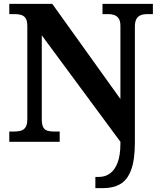

<svg xmlns="http://www.w3.org/2000/svg" viewBox="-20 -734 828 994"><path d="M473.7 240V182H491.8Q523.8 182 548.9 164.3Q574 146.7 588.7 108.5Q603.4 70.3 603.4 9V0L196.3 -551.1V-118.1Q196.3 -90 203.5 -75.9Q210.8 -61.9 225.1 -57.4Q239.5 -53 258.6 -53H289V0H28.1V-53H52.7Q72.8 -53 88.4 -57.4Q104 -61.9 112.7 -75.9Q121.4 -90 121.4 -118.1V-599.9Q121.4 -627 112.5 -639.8Q103.6 -652.6 89.2 -656.8Q74.7 -661 58 -661H28.1V-714H250.6L603.4 -221.4V-599.9Q603.4 -624.7 594.8 -637.8Q586.2 -650.8 572.3 -655.9Q558.4 -661 541.1 -661H510.7V-714H771.5V-661H741.1Q723.2 -661 708.8 -655.4Q694.5 -649.8 686.4 -636Q678.3 -622.1 678.3 -595.9V3.4Q678.3 92.4 659.3 144.5Q640.2 196.7 603.8 218.3Q567.4 240 513.5 240Z"/></svg>

Font: Noto Serif Hebrew
Style: Regular
Weight: 400
Designer: Monotype Design Team
Foundry: Monotype Imaging Inc.
Version: Version 2.003